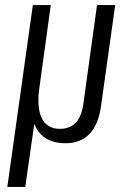

<svg xmlns="http://www.w3.org/2000/svg" viewBox="-20 -560 505 760"><path d="M436 -540 380 -141Q370 -67 334.5 -30Q299 7 239 7Q157 7 123.5 -53Q90 -113 108 -234L116 -292L137 -224Q124 -136 145 -93Q166 -50 217 -50Q256 -50 279.5 -74Q303 -98 310 -149L364 -540ZM181 -540 131 -177 80 180H9L110 -540Z"/></svg>

Font: Pathway Extreme Condensed Light
Style: Italic
Weight: 300
Width: 3
Italic angle: -8°
Version: Version 1.001;gftools[0.9.26]